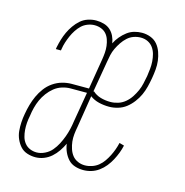

<svg xmlns="http://www.w3.org/2000/svg" viewBox="-85 -608 671 696"><g transform="rotate(15 250.0 -260.0)"><path d="M107 8Q91 8 76 3Q61 -2 51 -13Q41 -24 34.5 -38.5Q28 -53 26.5 -69Q25 -85 26 -101.5Q27 -118 30 -134Q33 -152 38 -169.5Q43 -187 50.5 -203.5Q58 -220 69.5 -235.5Q81 -251 97 -262Q113 -273 131 -278Q149 -283 166 -283H231L250 -398Q252 -410 253 -423Q254 -436 252.5 -448.5Q251 -461 247 -472.5Q243 -484 235.5 -492.5Q228 -501 216.5 -505.5Q205 -510 192 -510Q179 -510 166 -505Q153 -500 143.5 -491Q134 -482 126.5 -470.5Q119 -459 113.5 -446.5Q108 -434 104 -421.5Q100 -409 98 -396L97 -390H78L79 -397Q82 -412 86.5 -427Q91 -442 97.5 -456Q104 -470 113.5 -483.5Q123 -497 135 -507.5Q147 -518 162.5 -523Q178 -528 193 -528Q208 -528 222 -524Q236 -520 246 -511Q256 -502 262 -489.5Q268 -477 270 -463Q277 -477 287 -489Q297 -501 309.5 -510.5Q322 -520 336.5 -524Q351 -528 365 -528Q382 -528 397.5 -522Q413 -516 423 -504Q433 -492 438.5 -476.5Q444 -461 446 -445Q448 -429 446.5 -412Q445 -395 442 -378Q439 -361 435 -345Q431 -329 424 -313.5Q417 -298 406 -283.5Q395 -269 381.5 -258.5Q368 -248 351 -243Q334 -238 318 -238Q298 -238 279.5 -242.5Q261 -247 246 -258L227 -139Q224 -124 222.5 -109.5Q221 -95 222.5 -81.5Q224 -68 228.5 -54.5Q233 -41 241 -31Q249 -21 261.5 -15.5Q274 -10 288 -10Q301 -10 314.5 -14.5Q328 -19 338.5 -27.5Q349 -36 357 -47.5Q365 -59 371 -71Q377 -83 381.5 -95.5Q386 -108 389 -121L407 -116Q404 -102 398.5 -87.5Q393 -73 385.5 -59Q378 -45 368 -32.5Q358 -20 345 -10.5Q332 -1 317 3.5Q302 8 287 8Q270 8 255 3Q240 -2 230 -13Q220 -24 213.5 -38.5Q207 -53 205 -69Q198 -54 188.5 -40Q179 -26 166.5 -15Q154 -4 138.5 2Q123 8 107 8ZM318 -256Q332 -256 346.5 -260.5Q361 -265 373 -275Q385 -285 393.5 -298Q402 -311 408 -324.5Q414 -338 417 -352Q420 -366 423 -381Q425 -395 426.5 -409Q428 -423 427 -437Q426 -451 422.5 -464Q419 -477 411.5 -487.5Q404 -498 392 -504Q380 -510 365 -510Q352 -510 339 -505.5Q326 -501 315.5 -491.5Q305 -482 297 -470Q289 -458 283 -445.5Q277 -433 274 -419.5Q271 -406 269 -393L249 -276L251 -278Q264 -266 281.5 -261Q299 -256 318 -256ZM107 -10Q122 -10 137.5 -17.5Q153 -25 163.5 -37.5Q174 -50 181.5 -64.5Q189 -79 194.5 -94Q200 -109 203.5 -124Q207 -139 209 -154L228 -266H166Q151 -266 135 -261Q119 -256 106 -245.5Q93 -235 83 -221.5Q73 -208 66.5 -193.5Q60 -179 56 -163.5Q52 -148 50 -132Q47 -118 46 -104.5Q45 -91 46 -78Q47 -65 50.5 -52.5Q54 -40 62 -30Q70 -20 82 -15Q94 -10 107 -10Z"/></g></svg>

Font: Iosevka Thin
Style: Italic
Weight: 100
Italic angle: -9°
Monospace: yes
Designer: Belleve Invis
Foundry: Belleve Invis
Version: Version 32.5.0; ttfautohint (v1.8.4)